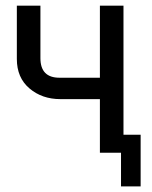

<svg xmlns="http://www.w3.org/2000/svg" viewBox="-20 -544 541 684"><path d="M411.1 0H335.9V-190.9H194.8Q129.9 -190.9 85 -229Q40 -267.1 40 -334V-523.9H124V-336.9Q124 -267.1 191.9 -267.1H335.9V-523.9H419.9V-64H481V120.1H411.1Z"/></svg>

Font: Miedinger*
Style: Book
Weight: 400
Version: Version 001.000